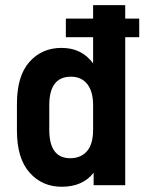

<svg xmlns="http://www.w3.org/2000/svg" viewBox="-20 -710 554 736"><path d="M232.4 -638.7H336.9V-690.4H460V-638.7H513.7V-567.4H460V0H338.9V-47.9Q296.9 5.9 216.8 5.9Q141.6 5.9 93.8 -47.9Q44.9 -102.5 44.9 -209V-311.5Q44.9 -418.9 92.8 -472.7Q140.6 -526.4 215.8 -526.4Q293.9 -526.4 336.9 -466.8V-567.4H232.4ZM314.5 -131.8Q336.9 -158.2 336.9 -212.9V-306.6Q336.9 -359.4 314.5 -387.7Q292 -416 252 -416Q168.9 -416 168.9 -306.6V-212.9Q168.9 -103.5 249 -103.5Q291 -103.5 314.5 -131.8Z"/></svg>

Font: Dinish
Style: Bold
Weight: 700
Designer: Bert Driehuis
Foundry: Playbeing
Version: Version 3.006; git-39231f3c-release